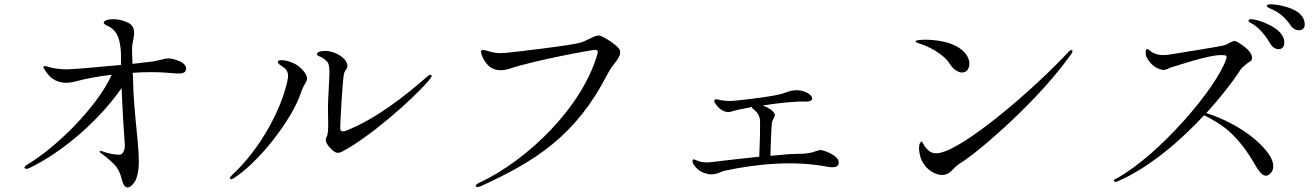

<svg xmlns="http://www.w3.org/2000/svg" viewBox="-20 -850 6040 881"><path d="M538 -446C542 -343 550 -216 552 -196C556 -165 546 -145 533 -141C519 -138 479 -144 455 -154C435 -161 431 -155 446 -145C459 -136 479 -120 503 -97C540 -60 536 -16 550 1C564 19 580 8 594 -10C608 -27 614 -58 616 -81C623 -166 593 -318 590 -497C590 -504 589 -510 589 -516C647 -520 703 -520 751 -516C801 -511 826 -510 832 -526C839 -542 831 -565 774 -579C742 -587 732 -577 683 -568C669 -566 633 -562 588 -557C586 -597 585 -627 587 -643C591 -666 593 -673 595 -691C598 -718 587 -736 571 -744C556 -752 536 -759 516 -761C483 -764 459 -758 456 -747C455 -741 463 -736 474 -731C485 -727 498 -717 508 -705C529 -680 537 -628 535 -573V-552C432 -542 313 -532 290 -532C251 -531 217 -539 210 -541C199 -544 184 -550 180 -545C177 -541 184 -531 189 -524C195 -515 206 -500 221 -489C252 -468 287 -466 325 -476C373 -489 432 -500 493 -507C423 -354 234 -171 104 -94C99 -91 90 -84 93 -79C95 -74 106 -75 113 -78C272 -154 440 -304 538 -446Z M1389 -492C1385 -518 1355 -545 1335 -556C1298 -576 1260 -577 1256 -570C1251 -563 1261 -554 1274 -546C1308 -526 1304 -501 1297 -471C1267 -341 1172 -164 1045 -47C1038 -40 1033 -35 1035 -31C1038 -27 1041 -25 1052 -32C1164 -102 1320 -299 1361 -425C1374 -465 1391 -476 1389 -492ZM1959 -505C1954 -509 1951 -508 1935 -494C1842 -413 1706 -304 1567 -250C1551 -244 1541 -248 1541 -261C1541 -273 1550 -465 1558 -510C1563 -534 1579 -534 1573 -556C1563 -591 1513 -613 1482 -616C1460 -618 1438 -613 1435 -605C1429 -590 1454 -597 1482 -566C1498 -548 1490 -491 1486 -395C1482 -317 1492 -246 1479 -223C1465 -200 1491 -175 1501 -165C1511 -155 1526 -142 1547 -153C1669 -215 1869 -389 1946 -479C1958 -494 1964 -501 1959 -505Z M2183 -13C2169 -6 2161 -2 2163 4C2164 9 2174 10 2187 4C2436 -110 2623 -227 2768 -511C2795 -564 2833 -584 2824 -620C2819 -639 2748 -684 2730 -687C2712 -690 2674 -664 2646 -655C2605 -642 2348 -612 2307 -608C2283 -606 2260 -603 2222 -615C2207 -620 2194 -623 2189 -618C2181 -608 2204 -561 2228 -543C2246 -530 2277 -520 2322 -536C2437 -574 2695 -621 2708 -621C2713 -621 2728 -624 2721 -601C2649 -353 2398 -115 2183 -13Z M3828 -109C3825 -135 3771 -157 3750 -161C3737 -164 3716 -151 3693 -148C3667 -144 3662 -144 3635 -144C3612 -144 3567 -140 3515 -135C3516 -179 3520 -279 3522 -288C3526 -305 3538 -315 3535 -326C3529 -344 3499 -359 3480 -366C3544 -376 3625 -386 3681 -384C3698 -384 3710 -391 3706 -402C3701 -421 3664 -437 3632 -436C3603 -434 3599 -430 3575 -422C3541 -409 3397 -392 3352 -388C3307 -384 3285 -391 3276 -393C3267 -395 3262 -396 3259 -391C3254 -385 3261 -377 3266 -370C3274 -357 3300 -332 3328 -336C3342 -339 3345 -342 3380 -349C3389 -351 3407 -354 3430 -359C3431 -354 3433 -352 3438 -348C3445 -343 3460 -331 3466 -308C3470 -291 3466 -178 3464 -131C3365 -121 3259 -108 3244 -106C3220 -103 3198 -106 3187 -110C3175 -114 3165 -121 3160 -118C3156 -113 3158 -107 3160 -100C3164 -91 3177 -76 3189 -67C3249 -32 3282 -61 3302 -66C3456 -99 3624 -114 3776 -85C3814 -78 3832 -86 3828 -109Z M4881 -610C4723 -440 4404 -166 4289 -148C4255 -142 4242 -158 4232 -168C4218 -180 4214 -203 4207 -200C4201 -197 4192 -180 4201 -139C4208 -103 4238 -61 4287 -49C4311 -44 4331 -49 4351 -71C4375 -97 4378 -95 4409 -116C4496 -177 4743 -389 4891 -596C4896 -602 4904 -614 4900 -619C4895 -623 4888 -618 4881 -610ZM4181 -661C4181 -657 4188 -653 4199 -650C4235 -640 4309 -604 4338 -557C4364 -515 4403 -507 4420 -530C4436 -553 4430 -593 4390 -624C4334 -668 4231 -671 4195 -666C4188 -665 4182 -664 4181 -661Z M5966 -749C5955 -810 5858 -826 5829 -829C5815 -831 5795 -832 5793 -824C5792 -816 5807 -812 5817 -807C5857 -789 5881 -764 5903 -732C5919 -710 5942 -708 5953 -714C5965 -719 5969 -730 5966 -749ZM5745 -758C5728 -762 5711 -765 5709 -756C5707 -749 5721 -744 5731 -738C5764 -717 5795 -675 5809 -649C5822 -626 5845 -621 5857 -626C5869 -631 5874 -641 5873 -660C5868 -722 5761 -755 5745 -758ZM5515 -331C5581 -403 5636 -474 5672 -530C5679 -541 5709 -565 5716 -568C5728 -575 5726 -590 5722 -599C5711 -624 5681 -642 5670 -650C5659 -657 5650 -662 5644 -662C5638 -662 5625 -655 5615 -650C5605 -644 5602 -643 5588 -640C5567 -635 5374 -604 5355 -601C5312 -594 5294 -598 5277 -605C5255 -613 5251 -629 5241 -624C5237 -622 5236 -609 5238 -597C5242 -583 5262 -542 5311 -530C5328 -526 5342 -537 5355 -541C5368 -544 5533 -602 5591 -597C5601 -596 5612 -598 5607 -581C5565 -449 5300 -139 5103 -31C5099 -29 5089 -27 5092 -20C5093 -16 5098 -13 5106 -17C5249 -78 5393 -200 5505 -321C5535 -307 5590 -276 5627 -241C5667 -203 5702 -158 5739 -94C5762 -53 5784 -30 5808 -53C5833 -77 5824 -116 5793 -155C5710 -258 5570 -315 5515 -331Z"/></svg>

Font: Shippori Mincho
Style: Regular
Weight: 400
Designer: Bonji Tadano  Ryoko NISHIZUKA  (kana & ideographs); Frank Grießhammer (Latin, Greek & Cyrillic); Wenlong ZHANG  (bopomof
Foundry: Adobe Systems Incorporated
Version: Version 1.003;PS 1.001;hotconv 16.6.54;makeotf.lib2.5.65590